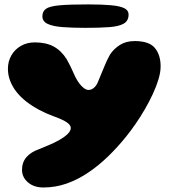

<svg xmlns="http://www.w3.org/2000/svg" viewBox="-20 -633 768 872"><path d="M177 218.5Q134 218.5 107 195.2Q80 172 80 138.5Q80 104 100 80.8Q120 57.5 158.5 44Q179.5 35.5 204.2 25Q229 14.5 251.2 1.8Q273.5 -11 287.5 -24.8Q301.5 -38.5 301.5 -52Q301.5 -64 285 -76.2Q268.5 -88.5 223.5 -105Q189 -117.5 158 -134Q127 -150.5 101 -170.5Q75 -190.5 56 -214.2Q37 -238 26.5 -264.8Q16 -291.5 16 -321Q16 -354 31.5 -381.2Q47 -408.5 74.8 -424.5Q102.5 -440.5 138 -440.5Q188.5 -440.5 223.2 -422Q258 -403.5 283 -364Q301.5 -330.5 313.8 -301.8Q326 -273 341 -253Q350.5 -240.5 361.5 -232.5Q372.5 -224.5 382 -224.5Q396.5 -224.5 408.2 -235.8Q420 -247 425.5 -262.5Q436.5 -288 450.8 -323.8Q465 -359.5 479.5 -385Q497.5 -412 525 -429.2Q552.5 -446.5 592 -446.5Q657.5 -446.5 683.5 -415Q709.5 -383.5 709.5 -331.5Q709.5 -305.5 700 -273.5Q690.5 -241.5 674.2 -206.5Q658 -171.5 638 -137Q618 -102.5 596.2 -71Q574.5 -39.5 553.5 -13.5Q515 34.5 471.5 76.8Q428 119 380.5 151Q333 183 282.2 200.8Q231.5 218.5 177 218.5ZM368 -506.5Q309.5 -506.5 265.5 -509.8Q221.5 -513 197 -524.2Q172.5 -535.5 172.5 -559Q172.5 -581 188.5 -592.8Q204.5 -604.5 249.5 -608.8Q294.5 -613 380.5 -613Q444 -613 484.5 -609.2Q525 -605.5 544.5 -595.8Q564 -586 564 -567Q564 -538.5 542 -525.8Q520 -513 476.5 -509.8Q433 -506.5 368 -506.5Z"/></svg>

Font: Gluten Thin ExtraBold
Style: Regular
Weight: 800
Version: Version 1.300